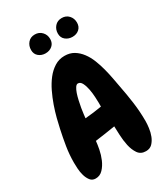

<svg xmlns="http://www.w3.org/2000/svg" viewBox="-226 -1035 1010 1152"><g transform="rotate(-30 278.5 -459.5)"><path d="M522.5 -144.5Q522.5 -125 519 -97.7Q515.6 -70.3 505.9 -45.4Q496.1 -20.5 479.5 -3.4Q462.9 13.7 435.5 13.7Q399.4 13.7 381.3 -12.7Q363.3 -39.1 355.5 -75.7Q347.7 -112.3 346.2 -150.4Q344.7 -188.5 343.8 -210.9Q273.4 -199.2 205.1 -190.4Q203.1 -168 196.8 -134.8Q190.4 -101.6 177.2 -70.8Q164.1 -40 143.1 -17.6Q122.1 4.9 91.8 4.9Q68.4 4.9 55.2 -12.2Q42 -29.3 35.2 -52.7Q28.3 -76.2 26.9 -101.1Q25.4 -126 25.4 -142.6Q25.4 -198.2 34.2 -252.4Q43 -306.6 54.7 -360.4Q60.5 -388.7 70.3 -426.8Q80.1 -464.8 94.2 -505.4Q108.4 -545.9 127.4 -585.4Q146.5 -625 170.9 -656.2Q195.3 -687.5 226.6 -707Q257.8 -726.6 295.9 -726.6Q333 -726.6 360.4 -710Q387.7 -693.4 408.2 -666Q428.7 -638.7 442.4 -604Q456.1 -569.3 465.3 -533.7Q474.6 -498 481 -463.9Q487.3 -429.7 492.2 -403.3Q504.9 -339.8 513.7 -274.9Q522.5 -210 522.5 -144.5ZM334 -381.8Q334 -393.6 332.5 -420.4Q331.1 -447.3 326.2 -474.1Q321.3 -501 311 -522Q300.8 -543 283.2 -543Q273.4 -543 264.6 -529.8Q255.9 -516.6 249 -496.6Q242.2 -476.6 236.8 -452.1Q231.4 -427.7 227.5 -405.3Q223.6 -382.8 221.7 -364.7Q219.7 -346.7 218.8 -338.9Q277.3 -343.8 334 -353.5ZM461.9 -862.3Q461.9 -834 443.4 -817.4Q424.8 -800.8 396.5 -800.8Q369.1 -800.8 349.1 -816.9Q329.1 -833 329.1 -861.3Q329.1 -890.6 347.2 -911.1Q365.2 -931.6 395.5 -931.6Q424.8 -931.6 443.4 -911.6Q461.9 -891.6 461.9 -862.3ZM273.4 -857.4Q273.4 -829.1 254.4 -812.5Q235.4 -795.9 207 -795.9Q179.7 -795.9 160.2 -812Q140.6 -828.1 140.6 -856.4Q140.6 -885.7 158.2 -906.2Q175.8 -926.8 206.1 -926.8Q235.4 -926.8 254.4 -906.7Q273.4 -886.7 273.4 -857.4Z"/></g></svg>

Font: Chewy
Style: Regular
Weight: 400
Designer: Squid
Foundry: Font Diner, Inc DBA Sideshow
Version: Version 1.000